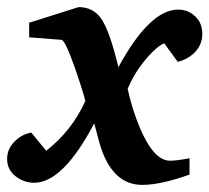

<svg xmlns="http://www.w3.org/2000/svg" viewBox="-52 -514 589 540"><path d="M517 -419Q517 -386 492 -363Q473 -346 448 -340L410 -392Q392 -386 362 -352Q327 -312 307 -264Q320 -205 342 -153Q381 -62 426 -62Q446 -62 481 -69V-23Q400 6 348 6Q262 6 228 -111Q226 -119 213 -167Q125 0 44 0Q15 0 -8.5 -18.5Q-32 -37 -32 -67Q-32 -95 -11 -116Q10 -137 36 -141L78 -90Q150 -146 188 -230Q180 -262 158 -325Q131 -401 121 -402L30 -409V-450L169 -494Q211 -494 234 -459.5Q257 -425 281 -325Q369 -487 449 -487Q477 -487 497 -468Q517 -449 517 -419Z"/></svg>

Font: Apparatus SIL
Style: Bold Italic
Weight: 700
Italic angle: -11°
Version: Version 1.0